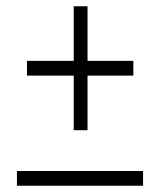

<svg xmlns="http://www.w3.org/2000/svg" viewBox="-20 -743 510 612"><path d="M436 -198V-151H34V-198ZM259 -723V-549H405V-502H259V-328H215V-502H66V-549H215V-723Z"/></svg>

Font: Arsenal
Style: Regular
Weight: 400
Designer: Andrij Shevchenko
Foundry: Stairsfor.com
Version: Version 1.000